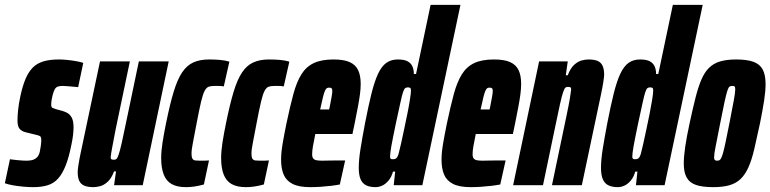

<svg xmlns="http://www.w3.org/2000/svg" viewBox="-43 -763 3174 791"><path d="M94 8Q75 8 53 6Q31 4 11 0.5Q-9 -3 -23 -8L-2 -107Q4 -106 13 -105Q22 -104 32 -103Q42 -102 51 -101.5Q60 -101 67 -101Q76 -101 87 -103Q98 -105 107.5 -113Q117 -121 121 -138Q123 -147 125 -161.5Q127 -176 127 -185Q127 -199 122 -202Q117 -205 108 -207L63 -218Q47 -222 38 -232Q29 -242 29 -267Q29 -283 31.5 -309Q34 -335 41 -367Q50 -409 62 -437.5Q74 -466 91.5 -484Q109 -502 135.5 -510Q162 -518 199 -518Q216 -518 235 -516Q254 -514 271 -511Q288 -508 300 -504L279 -404Q269 -405 257 -406Q245 -407 234 -408Q223 -409 214 -409Q202 -409 194.5 -406Q187 -403 182.5 -395Q178 -387 174 -372Q172 -364 170 -353Q168 -342 168 -331Q168 -321 173.5 -318.5Q179 -316 185 -314L214 -306Q225 -303 235.5 -297Q246 -291 253 -277.5Q260 -264 260 -238Q260 -225 258 -207Q256 -189 251 -166Q241 -115 227.5 -81Q214 -47 196.5 -27.5Q179 -8 154 0Q129 8 94 8Z M342 8Q319 8 304.5 2Q290 -4 283.5 -18Q277 -32 277 -55Q277 -63 280.5 -85.5Q284 -108 290 -136L369 -510H492L433 -228Q423 -176 418.5 -151.5Q414 -127 413 -116Q413 -111 414.5 -108.5Q416 -106 419.5 -105.5Q423 -105 428 -105Q433 -105 437 -108.5Q441 -112 446 -126.5Q451 -141 458.5 -174Q466 -207 478 -266L529 -510H652L545 0H427L435 -57H427Q416 -28 400.5 -14Q385 0 369.5 4Q354 8 342 8Z M723 8Q687 8 664.5 -4.5Q642 -17 631.5 -44Q621 -71 621 -112Q621 -140 626.5 -175.5Q632 -211 641 -255Q657 -334 672.5 -385Q688 -436 707.5 -465Q727 -494 754 -506Q781 -518 818 -518Q844 -518 865 -516Q886 -514 902 -509L879 -407Q868 -409 858 -409Q848 -409 842 -409Q827 -409 817.5 -406Q808 -403 800.5 -389.5Q793 -376 785.5 -344.5Q778 -313 767 -255Q758 -206 752 -176.5Q746 -147 746 -130Q746 -115 750 -109Q754 -103 761.5 -102Q769 -101 780 -101Q789 -101 798.5 -101Q808 -101 818 -102L797 -3Q775 3 757.5 5.5Q740 8 723 8Z M970 8Q934 8 911.5 -4.5Q889 -17 878.5 -44Q868 -71 868 -112Q868 -140 873.5 -175.5Q879 -211 888 -255Q904 -334 919.5 -385Q935 -436 954.5 -465Q974 -494 1001 -506Q1028 -518 1065 -518Q1091 -518 1112 -516Q1133 -514 1149 -509L1126 -407Q1115 -409 1105 -409Q1095 -409 1089 -409Q1074 -409 1064.5 -406Q1055 -403 1047.5 -389.5Q1040 -376 1032.5 -344.5Q1025 -313 1014 -255Q1005 -206 999 -176.5Q993 -147 993 -130Q993 -115 997 -109Q1001 -103 1008.5 -102Q1016 -101 1027 -101Q1036 -101 1045.5 -101Q1055 -101 1065 -102L1044 -3Q1022 3 1004.5 5.5Q987 8 970 8Z M1235 8Q1188 8 1162 -5.5Q1136 -19 1125.5 -44Q1115 -69 1115 -105Q1115 -134 1121.5 -172Q1128 -210 1137 -254Q1152 -325 1165.5 -375Q1179 -425 1198.5 -456.5Q1218 -488 1249.5 -503Q1281 -518 1331 -518Q1374 -518 1398 -507Q1422 -496 1432.5 -474Q1443 -452 1443 -417Q1443 -398 1440 -375Q1437 -352 1431.5 -323Q1426 -294 1418 -254L1409 -211H1256Q1249 -177 1246 -159Q1243 -141 1243 -127Q1243 -115 1248 -109.5Q1253 -104 1262.5 -102.5Q1272 -101 1284 -101Q1292 -101 1309 -101.5Q1326 -102 1346 -102Q1366 -102 1379 -102L1357 -3Q1342 0 1321.5 2.5Q1301 5 1278.5 6.5Q1256 8 1235 8ZM1276 -312H1313L1316 -326Q1321 -352 1323.5 -366Q1326 -380 1326 -388Q1326 -394 1324.5 -397Q1323 -400 1320 -401Q1317 -402 1313 -402Q1308 -402 1304 -400Q1300 -398 1296 -389.5Q1292 -381 1287.5 -362.5Q1283 -344 1276 -312Z M1504 8Q1481 8 1465.5 0.5Q1450 -7 1442.5 -24.5Q1435 -42 1435 -72Q1435 -104 1442 -148.5Q1449 -193 1461 -256Q1475 -328 1487.5 -378Q1500 -428 1514.5 -459Q1529 -490 1548.5 -504Q1568 -518 1596 -518Q1622 -518 1636 -510.5Q1650 -503 1656 -489.5Q1662 -476 1662 -458H1671L1731 -743H1854L1697 0H1579L1585 -56H1576Q1570 -34 1558 -19.5Q1546 -5 1532 1.5Q1518 8 1504 8ZM1576 -107Q1581 -107 1585.5 -108.5Q1590 -110 1594 -116.5Q1598 -123 1601 -137Q1604 -147 1609.5 -172.5Q1615 -198 1622 -230.5Q1629 -263 1635.5 -295.5Q1642 -328 1646 -353.5Q1650 -379 1650 -389Q1650 -400 1646 -401.5Q1642 -403 1637 -403Q1631 -403 1626.5 -400Q1622 -397 1617.5 -383.5Q1613 -370 1606.5 -340Q1600 -310 1588 -255Q1575 -193 1569.5 -162Q1564 -131 1564 -119Q1564 -113 1565.5 -110.5Q1567 -108 1570 -107.5Q1573 -107 1576 -107Z M1896 8Q1849 8 1823 -5.5Q1797 -19 1786.5 -44Q1776 -69 1776 -105Q1776 -134 1782.5 -172Q1789 -210 1798 -254Q1813 -325 1826.5 -375Q1840 -425 1859.5 -456.5Q1879 -488 1910.5 -503Q1942 -518 1992 -518Q2035 -518 2059 -507Q2083 -496 2093.5 -474Q2104 -452 2104 -417Q2104 -398 2101 -375Q2098 -352 2092.5 -323Q2087 -294 2079 -254L2070 -211H1917Q1910 -177 1907 -159Q1904 -141 1904 -127Q1904 -115 1909 -109.5Q1914 -104 1923.5 -102.5Q1933 -101 1945 -101Q1953 -101 1970 -101.5Q1987 -102 2007 -102Q2027 -102 2040 -102L2018 -3Q2003 0 1982.5 2.5Q1962 5 1939.5 6.5Q1917 8 1896 8ZM1937 -312H1974L1977 -326Q1982 -352 1984.5 -366Q1987 -380 1987 -388Q1987 -394 1985.5 -397Q1984 -400 1981 -401Q1978 -402 1974 -402Q1969 -402 1965 -400Q1961 -398 1957 -389.5Q1953 -381 1948.5 -362.5Q1944 -344 1937 -312Z M2071 0 2178 -510H2296L2288 -453H2296Q2307 -482 2322.5 -496Q2338 -510 2353.5 -514Q2369 -518 2381 -518Q2405 -518 2419 -512Q2433 -506 2439.5 -492Q2446 -478 2446 -455Q2446 -448 2442.5 -425Q2439 -402 2433 -374L2354 0H2231L2290 -282Q2301 -334 2305 -359Q2309 -384 2310 -394Q2310 -399 2308.5 -401.5Q2307 -404 2303.5 -404.5Q2300 -405 2295 -405Q2290 -405 2286 -401.5Q2282 -398 2277 -383.5Q2272 -369 2264.5 -336Q2257 -303 2245 -244L2194 0Z M2502 8Q2479 8 2463.5 0.5Q2448 -7 2440.5 -24.5Q2433 -42 2433 -72Q2433 -104 2440 -148.5Q2447 -193 2459 -256Q2473 -328 2485.5 -378Q2498 -428 2512.5 -459Q2527 -490 2546.5 -504Q2566 -518 2594 -518Q2620 -518 2634 -510.5Q2648 -503 2654 -489.5Q2660 -476 2660 -458H2669L2729 -743H2852L2695 0H2577L2583 -56H2574Q2568 -34 2556 -19.5Q2544 -5 2530 1.5Q2516 8 2502 8ZM2574 -107Q2579 -107 2583.5 -108.5Q2588 -110 2592 -116.5Q2596 -123 2599 -137Q2602 -147 2607.5 -172.5Q2613 -198 2620 -230.5Q2627 -263 2633.5 -295.5Q2640 -328 2644 -353.5Q2648 -379 2648 -389Q2648 -400 2644 -401.5Q2640 -403 2635 -403Q2629 -403 2624.5 -400Q2620 -397 2615.5 -383.5Q2611 -370 2604.5 -340Q2598 -310 2586 -255Q2573 -193 2567.5 -162Q2562 -131 2562 -119Q2562 -113 2563.5 -110.5Q2565 -108 2568 -107.5Q2571 -107 2574 -107Z M2895 8Q2851 8 2824.5 -1Q2798 -10 2786 -31.5Q2774 -53 2774 -89Q2774 -118 2780 -159Q2786 -200 2798 -255Q2811 -316 2822.5 -361Q2834 -406 2847 -436Q2860 -466 2878.5 -484Q2897 -502 2924 -510Q2951 -518 2990 -518Q3034 -518 3060.5 -508.5Q3087 -499 3099 -477Q3111 -455 3111 -416Q3111 -388 3105 -348.5Q3099 -309 3088 -255Q3075 -194 3064.5 -149Q3054 -104 3040.5 -74Q3027 -44 3008.5 -26Q2990 -8 2962.5 0Q2935 8 2895 8ZM2911 -101Q2916 -101 2920 -102.5Q2924 -104 2928 -111.5Q2932 -119 2936.5 -135.5Q2941 -152 2947 -181Q2953 -210 2962 -255Q2974 -317 2980 -349Q2986 -381 2986 -394Q2986 -402 2984.5 -405Q2983 -408 2980.5 -408.5Q2978 -409 2974 -409Q2967 -409 2962.5 -406Q2958 -403 2953.5 -389Q2949 -375 2942 -343.5Q2935 -312 2924 -255Q2912 -193 2905.5 -161Q2899 -129 2899 -116Q2899 -109 2900.5 -106Q2902 -103 2905 -102Q2908 -101 2911 -101Z"/></svg>

Font: Saira UltraCondensed Black
Style: Italic
Weight: 900
Width: 1
Italic angle: -12°
Designer: Hector Gatti with collaboration of the Omnibus-Type team
Foundry: Omnibus-Type
Version: Version 1.101